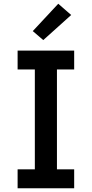

<svg xmlns="http://www.w3.org/2000/svg" viewBox="-20 -1005 490 1025"><path d="M74 0V-101H166V-634H74V-735H376V-634H284V-101H376V0ZM211 -791 155 -839 291 -985 360 -925Z"/></svg>

Font: Iosevka Etoile
Style: Bold
Weight: 700
Designer: Belleve Invis
Foundry: Belleve Invis
Version: Version 28.1.0; ttfautohint (v1.8.4)